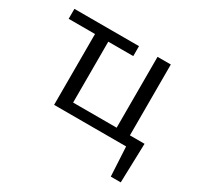

<svg xmlns="http://www.w3.org/2000/svg" viewBox="-127 -558 872 852"><g transform="rotate(30 309.0 -132.0)"><path d="M587 150H536L528 0H159V-363H24V-414H355V-363H227V-51H450V-414H518V-51H593Z"/></g></svg>

Font: Ysabeau Infant
Style: Regular
Weight: 400
Designer: Christian Thalmann (Catharsis Fonts)
Version: Version 0.003